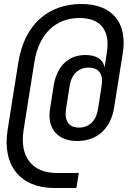

<svg xmlns="http://www.w3.org/2000/svg" viewBox="-20 -760 640 960"><path d="M252 180H362L374 105H264C140 105 77 23 98 -110L152 -450C174 -589 257 -670 377 -670C484 -670 532 -608 514 -495L503 -425H502C496 -463 461 -485 407 -485C322 -485 264 -429 248 -330L230 -214C215 -119 267 -55 365 -55C467 -55 534 -117 551 -224L594 -495C618 -647 540 -740 388 -740C217 -740 102 -634 72 -450L18 -110C-10 67 81 180 252 180ZM375 -122C324 -122 301 -156 310 -214L328 -330C337 -388 372 -422 423 -422C474 -422 498 -389 488 -331L470 -214C461 -156 426 -122 375 -122Z"/></svg>

Font: JetBrains Mono
Style: Italic
Weight: 400
Italic angle: -9°
Monospace: yes
Designer: Philipp Nurullin, Konstantin Bulenkov
Foundry: JetBrains
Version: Version 2.305